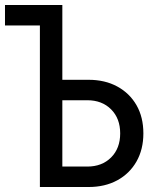

<svg xmlns="http://www.w3.org/2000/svg" viewBox="-25 -750 645 770"><path d="M135 0V-648H-5V-730H225V-430H330Q396 -430 445.5 -403Q495 -376 522.5 -328Q550 -280 550 -215Q550 -151 522.5 -102.5Q495 -54 445.5 -27Q396 0 330 0ZM225 -82H325Q384 -82 420.5 -118.5Q457 -155 457 -215Q457 -275 420.5 -311.5Q384 -348 325 -348H225Z"/></svg>

Font: JetBrainsMono NFM
Style: Regular
Weight: 400
Monospace: yes
Designer: Philipp Nurullin, Konstantin Bulenkov
Foundry: JetBrains
Version: Version 2.304; ttfautohint (v1.8.4.7-5d5b);Nerd Fonts 3.3.0